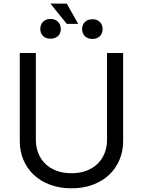

<svg xmlns="http://www.w3.org/2000/svg" viewBox="-20 -1017 781 1050"><path d="M653.4 -727.3V-245.7Q653.4 -190 633.3 -142.6Q613.3 -95.2 576.3 -60.5Q539.4 -25.9 487.2 -6.6Q435 12.8 370.7 12.8Q306.5 12.8 254.3 -6.6Q202.1 -25.9 165.1 -60.5Q128.2 -95.2 108.1 -142.6Q88.1 -190 88.1 -245.7V-727.3H176.1V-252.8Q176.1 -213.1 189.5 -179.3Q202.8 -145.6 227.8 -121.3Q252.8 -96.9 289.1 -83.3Q325.3 -69.6 370.7 -69.6Q416.2 -69.6 452.4 -83.3Q488.6 -96.9 513.7 -121.3Q538.7 -145.6 552 -179.3Q565.3 -213.1 565.3 -252.8V-727.3ZM200.3 -858.3Q200.3 -870 204 -880Q207.7 -889.9 214.7 -897.4Q221.6 -904.8 232.1 -909.1Q242.5 -913.4 255.7 -913.4Q269.5 -913.4 280.2 -909.1Q290.8 -904.8 297.9 -897.4Q305 -889.9 308.8 -879.8Q312.5 -869.7 312.5 -858Q312.5 -846.9 308.8 -837.2Q305 -827.4 297.9 -820.5Q290.8 -813.6 280.4 -809.5Q269.9 -805.4 256.4 -805.4Q242.2 -805.4 231.7 -809.7Q221.2 -813.9 214.3 -821Q207.4 -828.1 203.8 -837.9Q200.3 -847.7 200.3 -858.3ZM429 -857.6Q429 -869 432.7 -878.9Q436.4 -888.8 443.5 -896.1Q450.6 -903.4 461.3 -907.7Q471.9 -911.9 485.8 -911.9Q499.3 -911.9 509.6 -907.7Q519.9 -903.4 526.8 -896.1Q533.7 -888.8 537.5 -879.1Q541.2 -869.3 541.2 -858Q541.2 -847.3 537.8 -837.5Q534.4 -827.8 527.5 -820.3Q520.6 -812.9 510.1 -808.4Q499.6 -804 485.8 -804Q471.9 -804 461.3 -808.2Q450.6 -812.5 443.5 -819.8Q436.4 -827.1 432.7 -836.8Q429 -846.6 429 -857.6ZM407.7 -886.4H345.2L255.7 -997.2H345.2Z"/></svg>

Font: Fast_Sans
Style: Regular
Weight: 400
Designer: Rasmus Andersson
Foundry: rsms
Version: Version 3.018;git-588b23468